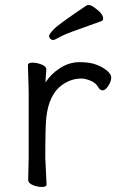

<svg xmlns="http://www.w3.org/2000/svg" viewBox="-20 -733 470 763"><path d="M92 -18 94 -106V-367L91 -474Q91 -484 109 -484Q127 -484 145.5 -476.5Q164 -469 164 -457.5Q164 -446 162.5 -434Q161 -422 161 -405Q181 -438 218 -462Q255 -486 296 -486Q337 -486 363 -476Q389 -466 405.5 -452Q422 -438 422 -424Q422 -410 410.5 -392Q399 -374 388.5 -374Q378 -374 372 -384Q362 -403 340.5 -412Q319 -421 304 -421Q262 -421 226 -395Q174 -357 164 -266Q160 -230 160 -106L165 0Q165 10 147 10Q129 10 110.5 2.5Q92 -5 92 -18ZM383 -649Q334 -631 285.5 -614Q237 -597 217 -585.5Q197 -574 191 -574Q185 -574 180 -579Q175 -584 175 -590.5Q175 -597 194 -617Q213 -637 325 -712Q327 -713 334 -713Q341 -713 354 -704Q390 -679 390 -659Q390 -652 383 -649Z"/></svg>

Font: LXGW WenKai
Style: Regular
Weight: 400
Designer: LXGW / Fontworks Inc.
Foundry: LXGW / Fontworks Inc.
Version: Version 1.520; June 14, 2025